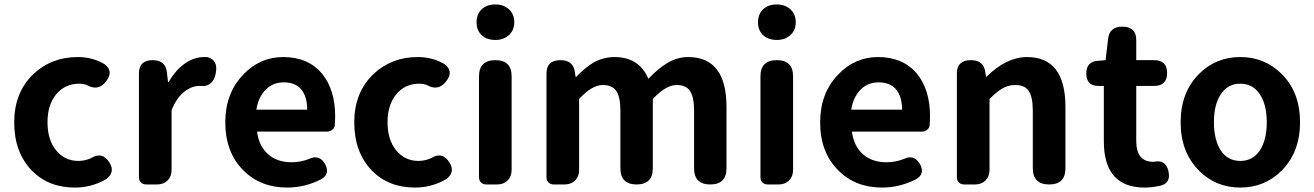

<svg xmlns="http://www.w3.org/2000/svg" viewBox="-20 -831 5921 865"><path d="M317 14Q198 14 123 -63Q44 -145 44 -279.5Q44 -414 130 -497Q212 -574 330 -574Q397 -574 451 -542Q493 -510 459 -466Q423 -417 369 -449Q352 -454 338 -454Q273 -454 233.5 -406.5Q194 -359 194 -280Q194 -201 233 -153.5Q272 -106 333 -106Q362 -106 389 -118Q442 -151 474 -97Q500 -54 457 -23Q392 14 317 14Z M639 0Q624 0 615 -9Q606 -18 606 -33V-280V-500Q606 -560 668 -560Q726 -560 732 -505L737 -461H740Q770 -515 813 -545Q855 -574 899 -574Q907 -574 914 -574Q964 -561 952 -501Q947 -471 929 -456Q910 -440 882 -444Q881 -444 880 -444Q844 -444 812 -419Q775 -391 753 -334V-65Q753 -36 735 -18Q717 0 688 0H679Z M1274 14Q1153 14 1076 -64Q995 -145 995 -280Q995 -411 1076 -495Q1151 -574 1256 -574Q1368 -574 1431 -499Q1490 -427 1490 -306Q1490 -290 1488 -264Q1486 -253 1476 -245.5Q1466 -238 1452 -238H1396H1310H1138Q1147 -171 1189 -135Q1230 -100 1294 -100Q1333 -100 1370 -114Q1419 -138 1445 -91Q1468 -48 1428 -24Q1354 14 1274 14ZM1135 -337H1249H1364Q1364 -395 1338 -427Q1311 -460 1258 -460Q1211 -460 1179 -429Q1144 -395 1135 -337Z M1849 14Q1730 14 1655 -63Q1576 -145 1576 -279.5Q1576 -414 1662 -497Q1744 -574 1862 -574Q1929 -574 1983 -542Q2025 -510 1991 -466Q1955 -417 1901 -449Q1884 -454 1870 -454Q1805 -454 1765.5 -406.5Q1726 -359 1726 -280Q1726 -201 1765 -153.5Q1804 -106 1865 -106Q1894 -106 1921 -118Q1974 -151 2006 -97Q2032 -54 1989 -23Q1924 14 1849 14Z M2171 0Q2156 0 2147 -9Q2138 -18 2138 -33V-487Q2138 -560 2212 -560Q2285 -560 2285 -487V-280V-65Q2285 -36 2267 -18Q2249 0 2220 0H2211ZM2212 -651Q2173 -651 2150 -672.5Q2127 -694 2127 -730.5Q2127 -767 2150 -789Q2173 -811 2212 -811Q2249 -811 2273 -789Q2297 -767 2297 -731Q2297 -695 2273 -673Q2249 -651 2212 -651Z M2475 0Q2460 0 2451 -9Q2442 -18 2442 -33V-280V-500Q2442 -560 2505 -560Q2563 -560 2570 -506L2573 -485H2576Q2617 -527 2652 -548Q2698 -574 2748 -574Q2860 -574 2901 -476Q2946 -523 2983 -545Q3030 -574 3080 -574Q3253 -574 3253 -349V-73Q3253 0 3180 0Q3107 0 3107 -73V-331Q3107 -395 3088 -422Q3070 -448 3029 -448Q2980 -448 2921 -385V-73Q2921 0 2848 0Q2775 0 2775 -73V-331Q2775 -395 2756 -422Q2737 -448 2696 -448Q2646 -448 2589 -385V-65Q2589 -36 2571 -18Q2553 0 2524 0H2515Z M3439 0Q3424 0 3415 -9Q3406 -18 3406 -33V-487Q3406 -560 3480 -560Q3553 -560 3553 -487V-280V-65Q3553 -36 3535 -18Q3517 0 3488 0H3479ZM3480 -651Q3441 -651 3418 -672.5Q3395 -694 3395 -730.5Q3395 -767 3418 -789Q3441 -811 3480 -811Q3517 -811 3541 -789Q3565 -767 3565 -731Q3565 -695 3541 -673Q3517 -651 3480 -651Z M3954 14Q3833 14 3756 -64Q3675 -145 3675 -280Q3675 -411 3756 -495Q3831 -574 3936 -574Q4048 -574 4111 -499Q4170 -427 4170 -306Q4170 -290 4168 -264Q4166 -253 4156 -245.5Q4146 -238 4132 -238H4076H3990H3818Q3827 -171 3869 -135Q3910 -100 3974 -100Q4013 -100 4050 -114Q4099 -138 4125 -91Q4148 -48 4108 -24Q4034 14 3954 14ZM3815 -337H3929H4044Q4044 -395 4018 -427Q3991 -460 3938 -460Q3891 -460 3859 -429Q3824 -395 3815 -337Z M4324 0Q4309 0 4300 -9Q4291 -18 4291 -33V-280V-500Q4291 -560 4354 -560Q4412 -560 4419 -506L4422 -486H4425Q4515 -574 4607 -574Q4780 -574 4780 -349V-73Q4780 0 4707 0Q4633 0 4633 -73V-331Q4633 -395 4614 -422Q4596 -448 4554 -448Q4522 -448 4495 -432Q4471 -418 4438 -385V-65Q4438 -36 4420 -18Q4402 0 4373 0H4364Z M5137 14Q4953 14 4953 -195V-319V-444H4928Q4874 -444 4874 -500Q4874 -553 4925 -557L4961 -560L4972 -655Q4978 -711 5036 -711Q5099 -711 5099 -651V-560H5180Q5238 -560 5238 -502Q5238 -444 5180 -444H5099V-320V-196Q5099 -102 5176 -102Q5177 -102 5178 -102Q5232 -114 5244 -60Q5256 -7 5210 5Q5172 14 5137 14Z M5568 14Q5457 14 5381 -63Q5299 -146 5299 -280Q5299 -414 5381 -497Q5457 -574 5568 -574Q5678 -574 5755 -497Q5837 -415 5837 -280Q5837 -147 5755 -63Q5678 14 5568 14ZM5568 -106Q5624 -106 5655.5 -153Q5687 -200 5687 -280Q5687 -360 5656 -406Q5624 -454 5568 -454Q5511 -454 5480 -406Q5449 -360 5449 -280.5Q5449 -201 5480 -153Q5511 -106 5568 -106Z"/></svg>

Font: GenSenRounded2 TW B
Style: Regular
Weight: 700
Version: Version 2.000;PS 2;hotconv 16.6.51;makeotf.lib2.5.65220 DEVE